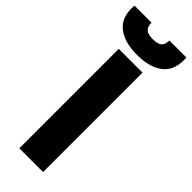

<svg xmlns="http://www.w3.org/2000/svg" viewBox="-380 -975 1000 1000"><g transform="rotate(45 120.0 -475.0)"><path d="M205.1 0H30.3V-732.4H205.1ZM119.1 -777.3Q29.8 -777.3 -21.2 -814.9Q-72.3 -852.5 -72.3 -929.2Q-72.3 -939.5 -70.8 -949.7H54.2Q54.2 -920.4 68.8 -906.7Q83.5 -893.1 120.1 -893.1Q156.7 -893.1 171.4 -906.7Q186 -920.4 186 -949.7H311Q312 -937 312 -932.6Q312 -853.5 261.2 -815.4Q210.4 -777.3 119.1 -777.3Z"/></g></svg>

Font: Anton
Style: Regular
Weight: 400
Designer: Vernon Adams, Tural Alisoy
Foundry: Vernon Adams
Version: Version 2.300